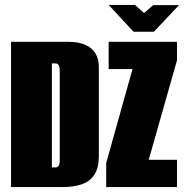

<svg xmlns="http://www.w3.org/2000/svg" viewBox="-20 -761 750 781"><path d="M25 0V-591H257Q301 -591 328.5 -578Q356 -565 369 -542.5Q382 -520 382 -490V-125Q382 -78 364 -50.5Q346 -23 313 -11.5Q280 0 233 0ZM191 -80H206Q214 -80 218.5 -86.5Q223 -93 223 -110V-473Q223 -490 218.5 -496.5Q214 -503 206 -503H191ZM412 0V-98L519 -480H422V-591H700V-516L585 -111H700V0ZM523 -632 422 -741H529L566 -708L603 -740H708L606 -632Z"/></svg>

Font: Alumni Sans Black
Style: Regular
Weight: 900
Designer: Robert E. Leuschke
Foundry: Robert E. Leuschke
Version: Version 1.018